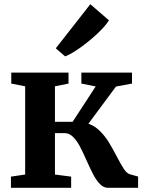

<svg xmlns="http://www.w3.org/2000/svg" viewBox="-20 -892 686 912"><path d="M32 0V-53L99.5 -63V-482L33.5 -495V-547H305.5V-495L241 -482V-313.5H325L434.5 -481.5L366.5 -495V-547H607V-495L531 -481L400 -304.5Q430 -294 454.2 -270Q478.5 -246 495.8 -218Q513 -190 534.5 -149Q555.5 -108.5 569 -88.5Q582.5 -68.5 597.5 -64L636 -53.5V0H492.5Q472 0 455 -17.5Q438 -35 424.5 -60.2Q411 -85.5 392 -128Q372.5 -172 358.8 -197.8Q345 -223.5 327.2 -241.5Q309.5 -259.5 288 -259.5H241V-63L318 -53V0ZM289 -624.5 245 -662.5 409 -872 497.5 -795.5Q481 -768.5 442.8 -732.5Q404.5 -696.5 362 -666.2Q319.5 -636 290.5 -624.5Z"/></svg>

Font: Merriweather Text
Style: Bold
Weight: 700
Designer: Eben Sorkin
Foundry: Eben Sorkin
Version: Version 2.100